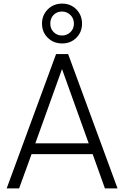

<svg xmlns="http://www.w3.org/2000/svg" viewBox="-20 -1045 688 1065"><path d="M291 -745H358L632 0H562L494 -190H155L86 0H17ZM472 -250 324 -662 176 -250ZM213 -914Q213 -961 245 -993Q277 -1025 325 -1025Q372 -1025 403.5 -993Q435 -961 435 -914Q435 -867 403.5 -835.5Q372 -804 325 -804Q277 -804 245 -835.5Q213 -867 213 -914ZM324 -848Q351 -848 370.5 -866.5Q390 -885 390 -914Q390 -943 370.5 -962Q351 -981 324 -981Q296 -981 277.5 -962.5Q259 -944 259 -914Q259 -885 278 -866.5Q297 -848 324 -848Z"/></svg>

Font: Eudoxus Sans Light
Style: Regular
Weight: 300
Designer: Stijn de Vries
Foundry: tokotype
Version: Version 2.005